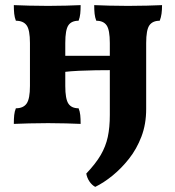

<svg xmlns="http://www.w3.org/2000/svg" viewBox="-20 -481 685 750"><path d="M352 249Q339 242 329.5 228Q320 214 317 197Q354 158 373.5 124.5Q393 91 401 54Q409 17 409 -32V-313Q409 -364 396.5 -382Q384 -400 356 -400Q351 -413 349.5 -427.5Q348 -442 348 -461Q371 -460 406.5 -459Q442 -458 480 -458Q518 -458 554.5 -459Q591 -460 613 -461Q613 -442 611 -427.5Q609 -413 604 -400Q576 -400 563.5 -382Q551 -364 551 -313V-55Q551 4 532.5 52.5Q514 101 484 139Q454 177 419.5 205Q385 233 352 249ZM34 3Q34 -17 35.5 -31.5Q37 -46 42 -58Q71 -58 84 -76.5Q97 -95 97 -145V-313Q97 -364 84 -382Q71 -400 42 -400Q37 -413 35.5 -427.5Q34 -442 34 -461Q57 -460 93.5 -459Q130 -458 168 -458Q204 -458 238.5 -459Q273 -460 295 -461Q295 -442 293.5 -427.5Q292 -413 287 -400Q259 -400 247 -382Q235 -364 235 -313V-145Q235 -95 247 -76.5Q259 -58 287 -58Q292 -46 293.5 -31.5Q295 -17 295 3Q273 2 238.5 1Q204 0 168 0Q130 0 93.5 1Q57 2 34 3ZM231 -200V-263H414V-207Q386 -207 353 -206.5Q320 -206 288 -204.5Q256 -203 231 -200Z"/></svg>

Font: Vollkorn
Style: Bold
Weight: 700
Designer: Friedrich Althausen
Foundry: Friedrich Althausen
Version: Version 5.000